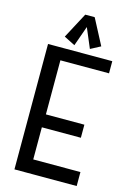

<svg xmlns="http://www.w3.org/2000/svg" viewBox="-133 -962 693 1022"><g transform="rotate(15 213.5 -450.5)"><path d="M54 -695V-4H397V-81H137V-258H352V-330H140V-628H408V-695ZM331 -756 257 -897H205L130 -756L191 -725L242 -869H216L276 -727Z"/></g></svg>

Font: Englebert
Style: Regular
Weight: 400
Designer: Astigmatic (AOETI)
Foundry: Astigmatic (AOETI)
Version: Version 1.000